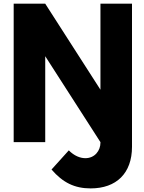

<svg xmlns="http://www.w3.org/2000/svg" viewBox="-20 -770 780 1040"><path d="M54.1 0H225V-465.5L524.1 0V2.7C524.1 45.9 493.6 86.8 442.3 86.8C415.5 86.8 382.7 75 352.7 44.5L259.1 148.2C320.5 219.5 384.5 250.5 470.9 250.5C610.5 250.5 695 168.6 695 25V-750H524.1V-284.1L225 -750H54.1Z"/></svg>

Font: Spartan MB ExtBd
Style: Regular
Weight: 800
Designer: Matt Bailey, Mirko Velimirovic
Foundry: Matt Bailey
Version: Version 1.005